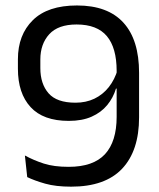

<svg xmlns="http://www.w3.org/2000/svg" viewBox="-20 -671 580 702"><path d="M261.5 -651Q374 -651 431.2 -588.2Q488.5 -525.5 488.5 -404.5V-242Q488.5 -120 426.5 -54.2Q364.5 11.5 240 11.5Q184 11.5 145.2 0.5Q106.5 -10.5 79.5 -23.5L71 -102.5Q103 -85 140 -73Q177 -61 231 -61Q321 -61 363.8 -107.2Q406.5 -153.5 406.5 -244V-412Q406.5 -496 370.8 -538.8Q335 -581.5 260 -581.5Q192.5 -581.5 160 -545.8Q127.5 -510 127.5 -453.5V-422Q127.5 -364.5 157.5 -330Q187.5 -295.5 256 -295.5Q294.5 -295.5 325.2 -310.2Q356 -325 377.8 -352.5Q399.5 -380 410.5 -417.5L418 -347H404Q394 -313.5 372 -286.8Q350 -260 315.2 -244.5Q280.5 -229 231.5 -229Q138 -229 91.8 -279.5Q45.5 -330 45.5 -419.5V-454.5Q45.5 -543.5 100 -597.2Q154.5 -651 261.5 -651Z"/></svg>

Font: Anek Telugu
Style: Regular
Weight: 400
Designer: Omkar Bhoir (Telugu), Yesha Goshar (Latin)
Foundry: Ek Type
Version: Version 1.003